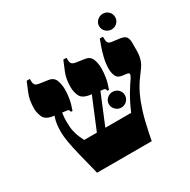

<svg xmlns="http://www.w3.org/2000/svg" viewBox="-157 -850 988 998"><g transform="rotate(-30 336.5 -350.5)"><path d="M147 0Q128 -75 115.5 -125.5Q103 -176 96.5 -212.5Q90 -249 90 -281Q90 -325 100 -356Q110 -387 122 -421L160 -407Q157 -401 153 -388.5Q149 -376 145.5 -356.5Q142 -337 142 -309Q142 -274 147.5 -250Q153 -226 160.5 -210Q168 -194 174 -181H456Q467 -207 479 -231Q491 -255 503.5 -276Q516 -297 526 -312L541 -334Q552 -351 552 -358.5Q552 -366 538 -368L509 -372Q484 -376 476.5 -396Q469 -416 469 -436Q469 -468 477 -501Q485 -534 494.5 -560.5Q504 -587 508 -597H527V-585Q527 -569 532 -561Q537 -553 552 -551L598 -545Q624 -542 633.5 -530Q643 -518 643 -495V-450Q643 -430 640 -413Q637 -396 631.5 -383Q626 -370 619 -360L585 -313Q563 -283 545 -245Q527 -207 512 -158.5Q497 -110 484 -45L475 0ZM222 -113 351 -424 398 -416 273 -113ZM188 -342Q186 -350 183 -354Q180 -358 166 -359L100 -368Q54 -374 42 -399.5Q30 -425 30 -453Q30 -503 45 -539Q60 -575 69 -597H88V-584Q88 -571 93.5 -562.5Q99 -554 119 -551L167 -544Q199 -540 209 -515Q219 -490 219 -458Q219 -434 214.5 -405.5Q210 -377 197 -342ZM407 -342Q405 -350 402 -354Q399 -358 385 -359L320 -368Q274 -374 262 -399.5Q250 -425 250 -453Q250 -503 265 -539Q280 -575 289 -597H308V-584Q308 -571 313.5 -562.5Q319 -554 339 -551L386 -544Q418 -540 428 -515Q438 -490 438 -458Q438 -434 433.5 -405.5Q429 -377 416 -342ZM426 -230Q407 -230 392.5 -244Q378 -258 378 -277Q378 -297 392.5 -310.5Q407 -324 426 -324Q446 -324 460 -310.5Q474 -297 474 -277Q474 -258 460 -244Q446 -230 426 -230ZM585 -607Q566 -607 551.5 -620.5Q537 -634 537 -654Q537 -674 551.5 -687.5Q566 -701 585 -701Q605 -701 619 -687.5Q633 -674 633 -654Q633 -634 619 -620.5Q605 -607 585 -607Z"/></g></svg>

Font: Frank Ruhl Libre Black
Style: Regular
Weight: 900
Designer: Yanek Iontef
Foundry: Fontef
Version: Version 6.004